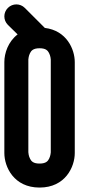

<svg xmlns="http://www.w3.org/2000/svg" viewBox="-27 -841 411 861"><path d="M192.5 -603.9C199.8 -590.4 200.6 -575.6 200.7 -574.1V-157.9L200.7 -157.7C200.5 -155.1 199.3 -141.6 193.4 -129.8C188.2 -119.3 180 -107.5 150.4 -107.5C121.7 -107.5 113.5 -118.4 108.3 -128.2C101.2 -141.1 100.2 -156.2 100.1 -158.4V-574.2L100.1 -574.4C100.3 -577 101.5 -590.5 107.4 -602.3C112.6 -612.8 120.8 -624.6 150.4 -624.6C179.1 -624.6 187.2 -613.7 192.5 -603.9ZM308.3 -154.6V-562.5C308.3 -619.9 272 -704 174 -715.8L84.3 -805.5C73.8 -816 60.1 -821.3 46.3 -821.3C32.6 -821.3 18.8 -816 8.3 -805.5C-2.2 -795 -7.5 -781.3 -7.5 -767.5C-7.5 -753.8 -2.2 -740 8.3 -729.5L52 -686.7C9.3 -654 -7.5 -602.3 -7.5 -562.7V-154.6C-7.5 -92.8 34.8 0.1 150.4 0.1C266 0.1 308.3 -92.7 308.3 -154.6Z"/></svg>

Font: Cactron
Style: Bold
Weight: 900
Version: Version 1.0